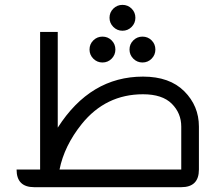

<svg xmlns="http://www.w3.org/2000/svg" viewBox="-20 -777 894 797"><path d="M732.4 -73.2V-251.5Q732.4 -307.1 693.1 -346.4Q653.8 -385.7 573.7 -385.7Q418.9 -385.7 319.3 -262.2Q246.6 -171.4 227.1 -73.2ZM732.4 0H122.1Q48.8 0 48.8 -73.2H146.5V-644.5H219.7V-247.1Q355 -459 573.7 -459Q684.1 -459 744.9 -398.2Q805.7 -337.4 805.7 -251.5V-73.2Q805.7 0 732.4 0ZM405.3 -517.6Q383.3 -517.6 367.4 -533.4Q351.6 -549.3 351.6 -571.3Q351.6 -593.8 367.4 -609.4Q383.3 -625 405.3 -625Q427.7 -625 443.4 -609.4Q459 -593.8 459 -571.3Q459 -549.3 443.4 -533.4Q427.7 -517.6 405.3 -517.6ZM571.3 -517.6Q549.3 -517.6 533.4 -533.4Q517.6 -549.3 517.6 -571.3Q517.6 -593.8 533.4 -609.4Q549.3 -625 571.3 -625Q593.8 -625 609.4 -609.4Q625 -593.8 625 -571.3Q625 -549.3 609.4 -533.4Q593.8 -517.6 571.3 -517.6ZM488.3 -649.4Q466.3 -649.4 450.4 -665.3Q434.6 -681.2 434.6 -703.1Q434.6 -725.6 450.4 -741.2Q466.3 -756.8 488.3 -756.8Q510.7 -756.8 526.4 -741.2Q542 -725.6 542 -703.1Q542 -681.2 526.4 -665.3Q510.7 -649.4 488.3 -649.4Z"/></svg>

Font: Catrinity
Style: Regular
Weight: 400
Designer: Alexander Lange
Foundry: High-Logic / Made with FontCreator
Version: Version 2.090;May 20, 2024;FontCreator 15.0.0.2974 64-bit